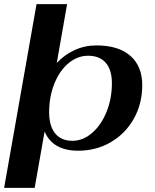

<svg xmlns="http://www.w3.org/2000/svg" viewBox="-29 -720 751 930"><path d="M148 -700H296L246 -415Q282 -454 331.5 -477Q381 -500 438 -500Q545 -500 602.5 -449.5Q660 -399 660 -308Q660 -218 619.5 -145.5Q579 -73 508 -31.5Q437 10 350 10Q226 10 187 -83L139 190H-9ZM513 -317Q513 -381 483.5 -415.5Q454 -450 398 -450Q346 -450 302.5 -413.5Q259 -377 234 -314Q209 -251 209 -177Q209 -110 238 -74Q267 -38 322 -38Q373 -38 417 -76Q461 -114 487 -178Q513 -242 513 -317Z"/></svg>

Font: Fahkwang
Style: Bold Italic
Weight: 700
Italic angle: -10°
Designer: Suppakit Chalermlarp | Katatrad Co.,Ltd.
Foundry: Cadson Demak Co.,Ltd.
Version: Version 1.000; ttfautohint (v1.6)